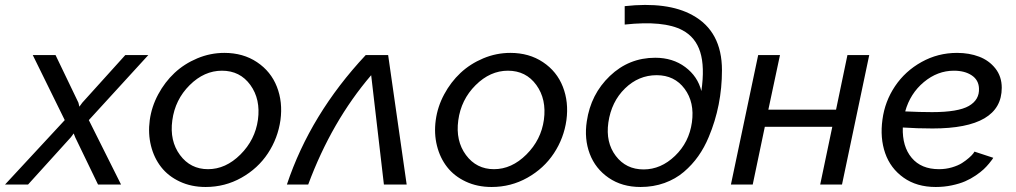

<svg xmlns="http://www.w3.org/2000/svg" viewBox="-72 -744 4094 774"><path d="M189 -259.8 60.1 -522H151.9L244.1 -330.1L248 -314L259.8 -330.1L433.1 -522H525.9L286.1 -259.8L416 0H323.2L231 -190.9L225.1 -206.1L213.9 -190.9L41 0H-51.8Z M756.8 9.8Q699.2 9.8 652.8 -12Q606.4 -33.7 577.6 -70.6Q548.8 -107.4 536.6 -156.5Q524.4 -205.6 531.7 -259.8Q539.1 -314 565.7 -363.5Q592.3 -413.1 631.6 -450Q670.9 -486.8 723.4 -508.8Q775.9 -530.8 832.5 -530.8Q908.2 -530.8 964.1 -493.4Q1020 -456.1 1044.2 -394.3Q1068.4 -332.5 1058.6 -259.8Q1048.3 -187 1008.1 -126Q967.8 -64.9 901.4 -27.6Q835 9.8 756.8 9.8ZM766.6 -62Q837.9 -62 897.2 -121.1Q956.5 -180.2 967.8 -261.2Q979 -343.8 937.3 -401.4Q895.5 -459 822.8 -459Q751 -459 692.4 -400.6Q633.8 -342.3 622.6 -258.8Q611.3 -176.3 653.6 -119.1Q695.8 -62 766.6 -62Z M1084.5 0Q1179.2 -283.7 1402.3 -522H1492.7L1567.4 0H1475.6L1424.3 -440.9Q1265.1 -254.9 1170.4 0Z M1909.7 9.8Q1852.1 9.8 1805.7 -12Q1759.3 -33.7 1730.5 -70.6Q1701.7 -107.4 1689.5 -156.5Q1677.2 -205.6 1684.6 -259.8Q1691.9 -314 1718.5 -363.5Q1745.1 -413.1 1784.4 -450Q1823.7 -486.8 1876.2 -508.8Q1928.7 -530.8 1985.4 -530.8Q2061 -530.8 2116.9 -493.4Q2172.9 -456.1 2197 -394.3Q2221.2 -332.5 2211.4 -259.8Q2201.2 -187 2160.9 -126Q2120.6 -64.9 2054.2 -27.6Q1987.8 9.8 1909.7 9.8ZM1919.4 -62Q1990.7 -62 2050 -121.1Q2109.4 -180.2 2120.6 -261.2Q2131.8 -343.8 2090.1 -401.4Q2048.3 -459 1975.6 -459Q1903.8 -459 1845.2 -400.6Q1786.6 -342.3 1775.4 -258.8Q1764.2 -176.3 1806.4 -119.1Q1848.6 -62 1919.4 -62Z M2510.3 9.8Q2435.5 9.8 2381.8 -27.1Q2328.1 -64 2305.4 -124Q2282.7 -184.1 2293.5 -254.9Q2309.6 -364.3 2386.5 -437.7Q2463.4 -511.2 2569.3 -511.2Q2640.1 -511.2 2690.4 -473.6Q2740.7 -436 2755.4 -377Q2769.5 -474.6 2750.7 -534.4Q2731.9 -594.2 2679.2 -622.1Q2604.5 -662.1 2446.3 -645V-719.2Q2619.1 -738.3 2719.2 -683.1Q2838.4 -618.2 2838.4 -460.9Q2838.4 -318.4 2785.2 -191.9Q2767.6 -149.4 2742.9 -114.5Q2718.3 -79.6 2684.8 -51Q2651.4 -22.5 2606.7 -6.3Q2562 9.8 2510.3 9.8ZM2522.5 -61Q2592.3 -61 2649.2 -115.7Q2706.1 -170.4 2717.3 -251Q2728.5 -331.5 2687.7 -386.2Q2647 -440.9 2575.2 -440.9Q2502.4 -440.9 2447.5 -387.5Q2392.6 -334 2380.4 -250Q2369.1 -169.9 2410.4 -115.5Q2451.7 -61 2522.5 -61Z M2874.5 0 2984.4 -522H3072.3L3025.4 -301.8H3298.3L3344.2 -522H3432.1L3322.3 0H3234.4L3283.2 -232.9H3011.2L2962.4 0Z M3713.4 -62Q3740.7 -62 3765.6 -69.3Q3790.5 -76.7 3806.4 -86.9Q3822.3 -97.2 3834.2 -107.7Q3846.2 -118.2 3851.6 -125.5L3856.4 -132.8L3932.1 -107.9Q3930.7 -105.5 3928 -101.3Q3925.3 -97.2 3915.3 -85Q3905.3 -72.8 3893.3 -61.5Q3881.3 -50.3 3861.3 -36.6Q3841.3 -22.9 3818.8 -13.2Q3796.4 -3.4 3765.1 3.2Q3733.9 9.8 3700.2 9.8Q3623.5 9.8 3570.6 -27.8Q3517.6 -65.4 3496.3 -126.7Q3475.1 -188 3485.4 -262.2Q3495.1 -335.4 3536.1 -396.5Q3577.1 -457.5 3643.1 -494.1Q3709 -530.8 3786.1 -530.8Q3835 -530.8 3875 -515.6Q3915 -500.5 3940.7 -468Q3966.3 -435.5 3966.3 -390.1Q3966.3 -226.1 3687.5 -226.1Q3626 -226.1 3567.4 -230Q3564.9 -153.3 3603.3 -107.7Q3641.6 -62 3713.4 -62ZM3773.4 -459Q3707.5 -459 3652.3 -413.1Q3597.2 -367.2 3577.1 -294.9Q3635.7 -292 3685.5 -292Q3790.5 -292 3833.7 -316.9Q3877 -341.8 3874.5 -388.2Q3873 -421.9 3845 -440.4Q3816.9 -459 3773.4 -459Z"/></svg>

Font: Rawline Medium
Style: Italic
Weight: 500
Italic angle: -12°
Designer: Matt McInerney, Pablo Impallari, Rodrigo Fuenzalida
Foundry: Matt McInerney, Pablo Impallari, Rodrigo Fuenzalida
Version: Version 4.020;PS 004.020;hotconv 1.0.88;makeotf.lib2.5.64775